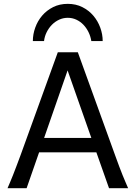

<svg xmlns="http://www.w3.org/2000/svg" viewBox="-20 -987 721 1007"><path d="M334.5 -617.7 211.4 -263.7H459ZM19.5 0Q25.9 -14.6 32.7 -30.8Q39.6 -46.9 47.6 -67.1Q55.7 -87.4 65.4 -113.3Q75.2 -139.2 87.9 -173.3L283.2 -712.9H388.2L583.5 -173.3Q595.7 -139.2 605.5 -113.3Q615.2 -87.4 623.5 -67.1Q631.8 -46.9 638.7 -30.8Q645.5 -14.6 651.9 0H551.8L485.4 -188H185.1L119.6 0ZM459 -771.5Q455.1 -796.4 444.3 -818.4Q433.6 -840.3 417.5 -857.2Q401.4 -874 380.4 -883.8Q359.4 -893.6 335.4 -893.6Q311.5 -893.6 290.3 -883.8Q269 -874 252.4 -857.2Q235.8 -840.3 224.9 -818.4Q213.9 -796.4 210.9 -771.5H152.3Q152.3 -807.1 164.8 -842Q177.2 -877 200.9 -904.8Q224.6 -932.6 258.5 -949.7Q292.5 -966.8 335.4 -966.8Q377.9 -966.8 411.9 -949.7Q445.8 -932.6 469.5 -904.8Q493.2 -877 505.9 -842Q518.6 -807.1 518.6 -771.5Z"/></svg>

Font: Andika Phon
Style: Regular
Weight: 400
Designer: Victor Gaultney, Annie Olsen, Julie Remington, Don Collingsworth, Eric Hays, Becca Hirsbrunner
Foundry: SIL International
Version: Version 5.000